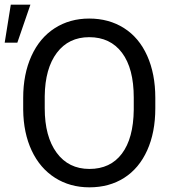

<svg xmlns="http://www.w3.org/2000/svg" viewBox="-33 -801 750 831"><path d="M639.2 -332.5Q639.2 -228 604 -150.1Q568.8 -72.3 504.4 -31.2Q439.9 9.8 354 9.8Q270 9.8 205.1 -31.5Q140.1 -72.8 104.2 -149.2Q68.4 -225.6 67.4 -326.2V-377.4Q67.4 -480 103 -558.6Q138.7 -637.2 203.9 -679Q269 -720.7 353 -720.7Q438.5 -720.7 503.7 -679.4Q568.8 -638.2 604 -559.8Q639.2 -481.4 639.2 -377.4ZM545.9 -378.4Q545.9 -504.9 495.1 -572.5Q444.3 -640.1 353 -640.1Q264.2 -640.1 213.1 -572.5Q162.1 -504.9 160.6 -384.8V-332.5Q160.6 -210 212.2 -139.9Q263.7 -69.8 354 -69.8Q444.8 -69.8 494.6 -136Q544.4 -202.1 545.9 -325.7ZM13.7 -780.8H98.6L42 -616.2H-12.7Z"/></svg>

Font: SteelSelectRoboto
Style: Roboto-Regular
Weight: 400
Designer: Google
Version: Version 2.137; 2017